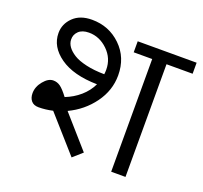

<svg xmlns="http://www.w3.org/2000/svg" viewBox="-117 -805 999 943"><g transform="rotate(20 382.5 -334.0)"><path d="M553.6 0V-589H457V-646.6H764.9V-589H628.4V0ZM359.5 -462.1Q359.5 -521.7 316.5 -563.2Q273.5 -604.7 218.4 -604.7Q183 -604.7 164.3 -586.5Q145.6 -568.3 146.6 -542.5Q147.6 -504 196.2 -473.2Q220.4 -458 262.4 -448.4Q304.3 -438.8 357.9 -438.3Q359.5 -449.9 359.5 -462.1ZM109.7 -175.4Q84.4 -175.4 71.5 -190.6Q58.6 -205.8 58.6 -230.5Q58.6 -264.4 83.2 -294.2Q107.7 -324.1 134 -324.1Q154.2 -324.1 170.9 -312.2Q187.6 -300.3 213.3 -266.4Q256.3 -283.1 289.7 -312.2Q323.1 -341.3 341.3 -379.7Q216.9 -381.7 147.1 -431Q77.4 -480.3 77.4 -552.1Q77.4 -599.6 113 -634.5Q148.6 -669.4 210.8 -669.4Q299.8 -669.4 362 -609.2Q424.2 -549 424.2 -456Q424.2 -377.1 375.6 -310.4Q327.1 -243.7 250.3 -207.3L395.3 -42.5L346.8 0.5L183.5 -184Q146.1 -175.4 109.7 -175.4Z"/></g></svg>

Font: KhulaRegular
Style: Regular
Weight: 400
Designer: Erin McLaughlin, Steve Matteson
Version: Version 1.001;PS 1.0;hotconv 1.0.72;makeotf.lib2.5.5900; ttf